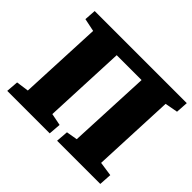

<svg xmlns="http://www.w3.org/2000/svg" viewBox="-155 -922 1141 1141"><g transform="rotate(45 415.5 -351.5)"><path d="M21 0 27 -77 106 -88 130 -613 48 -630 53 -703H827L822 -626L741 -611L718 -92L808 -79L803 0H440L446 -77L516 -89L540 -610H331L308 -92L384 -77L378 0Z"/></g></svg>

Font: Literata 18pt ExtraBold
Style: Italic
Weight: 800
Italic angle: -2°
Designer: Latin by Veronika Burian and Jose Scaglione. Greek by Irene Vlachou. Cyrillic by Vera Evstafieva
Foundry: TypeTogether
Version: Version 3.103;gftools[0.9.29]